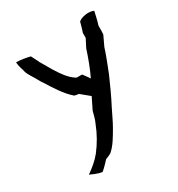

<svg xmlns="http://www.w3.org/2000/svg" viewBox="-157 -583 799 860"><g transform="rotate(-30 242.0 -153.0)"><path d="M34 -447C35 -435 38 -418 45 -400V-396C52 -372 68 -353 79 -332C82 -325 89 -314 93 -309C120 -266 148 -220 185 -188C192 -186 199 -184 207 -184L252 -147C243 -128 233 -109 223 -88C218 -70 213 -47 205 -31C188 13 166 51 139 86C117 113 93 132 65 152C75 155 96 168 124 172C138 162 153 144 167 130C178 126 188 122 197 116C223 94 244 57 262 26C275 4 291 -31 303 -55C326 -99 348 -147 368 -193C383 -233 398 -267 411 -309L435 -360C435 -367 436 -373 436 -380V-405C444 -429 448 -451 453 -472C427 -484 388 -475 374 -462C370 -446 365 -429 359 -411V-386C352 -372 345 -359 338 -345C323 -300 308 -258 288 -217C280 -230 271 -241 263 -252H240C237 -252 235 -253 233 -253C201 -273 180 -305 160 -337C149 -355 139 -373 129 -390C127 -393 124 -397 124 -400L105 -437C84 -442 59 -447 34 -447Z"/></g></svg>

Font: SolarCharger
Style: 550
Weight: 400
Designer: Mew Too
Foundry: Cannot Into Space Fonts/KineticPlasma Fonts
Version: Version 1.100